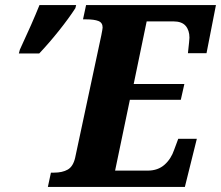

<svg xmlns="http://www.w3.org/2000/svg" viewBox="-20 -734 868 754"><path d="M180 -56H192Q225 -56 246 -68Q267 -80 275 -114L378 -596Q383 -621 383 -626Q383 -645 366.5 -651.5Q350 -658 318 -658H306L318 -714H828L791 -525H718Q724 -579 724 -586Q724 -615 709 -632.5Q694 -650 661 -650H556L505 -404H704L690 -342H490L432 -64H560Q600 -64 626 -87Q652 -110 664 -146L680 -189H753L706 0H168ZM58 -539Q107 -644 135 -714H279L276 -702Q251 -663 211.5 -613.5Q172 -564 134 -524H54Z"/></svg>

Font: Noto Serif NarrowExtraBold
Style: Italic
Weight: 800
Width: 4
Italic angle: -12°
Designer: Monotype Design Team
Foundry: Monotype Imaging Inc.
Version: Version 1.001